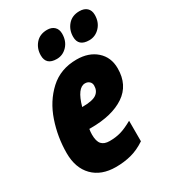

<svg xmlns="http://www.w3.org/2000/svg" viewBox="-189 -865 868 973"><g transform="rotate(-30 245.5 -378.5)"><path d="M17 -176Q17 -269 47 -357.5Q77 -446 140 -504Q203 -562 297 -562Q368 -562 412 -523Q456 -484 456 -419Q456 -322 384 -273.5Q312 -225 188 -225H178Q175 -209 175 -193Q175 -154 190 -137Q205 -120 237 -120Q273 -120 302.5 -128.5Q332 -137 373 -160V-40Q331 -12 289 -1Q247 10 199 10Q114 10 65.5 -39.5Q17 -89 17 -176ZM204 -339Q263 -339 286 -355.5Q309 -372 309 -403Q309 -418 299 -427Q289 -436 274 -436Q229 -436 202 -339ZM151 -670Q151 -710 175.5 -738.5Q200 -767 243 -767Q269 -767 284.5 -752.5Q300 -738 300 -712Q300 -669 274.5 -641.5Q249 -614 213 -614Q151 -614 151 -670ZM340 -670Q340 -710 364.5 -738.5Q389 -767 432 -767Q460 -767 475.5 -752.5Q491 -738 491 -712Q491 -669 465 -641.5Q439 -614 403 -614Q340 -614 340 -670Z"/></g></svg>

Font: Noto Sans UI CondBlack
Style: Italic
Weight: 900
Width: 3
Italic angle: -12°
Designer: Monotype Design Team
Foundry: Monotype Imaging Inc.
Version: Version 1.001